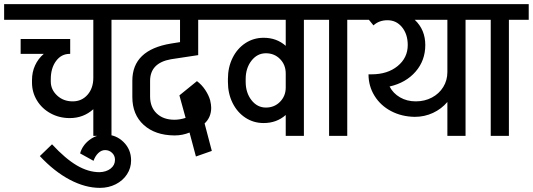

<svg xmlns="http://www.w3.org/2000/svg" viewBox="-55 -658 2581 930"><path d="M581 -562H485V0H397V-129Q349 -86 283 -86Q232 -86 190 -109Q148 -132 124 -171.5Q100 -211 100 -258V-270Q100 -309 115 -341.5Q130 -374 157 -397H45V-469H285V-397H282Q242 -397 216.5 -362.5Q191 -328 191 -275V-263Q191 -224 221.5 -195.5Q252 -167 297 -167Q341 -167 369 -199Q397 -231 397 -281V-562H-35V-638H581Z M580 119Q580 156 560 186.5Q540 217 505.5 234.5Q471 252 429 252Q358 252 283 212.5Q208 173 138 98L197 41Q262 111 317.5 143.5Q373 176 427 176Q460 175 481 158.5Q502 142 502 116Q502 96 488 82.5Q474 69 454 69Q436 69 421 83.5Q406 98 398 121L333 85Q344 46 378 20Q412 -6 455 -6Q507 -6 543.5 30Q580 66 580 119Z M773 -371Q672 -353 672 -266V-191Q672 -139 704 -108.5Q736 -78 790 -78Q816 -78 844 -87L814 -196L899 -265Q922 -248 939 -222.5Q956 -197 963 -172Q968 -150 968 -136Q968 -90 936 -60L971 73L894 100L863 -16Q829 -2 791 -2H790H789Q696 -3 641 -53Q586 -103 586 -188V-267Q586 -416 773 -447L817 -454V-562H511V-638H1052V-562H905V-391Z M1513 -562H1417V0H1329V-101Q1285 -62 1222 -62Q1173 -62 1133.5 -88Q1094 -114 1071.5 -159.5Q1049 -205 1049 -261V-276Q1049 -332 1071.5 -377.5Q1094 -423 1133.5 -449Q1173 -475 1222 -475Q1285 -475 1329 -436V-562H982V-638H1513ZM1329 -234V-302Q1329 -344 1301.5 -372Q1274 -400 1233 -400Q1191 -400 1163 -364Q1135 -328 1135 -275V-262Q1135 -209 1163 -173Q1191 -137 1233 -137Q1274 -137 1301.5 -165Q1329 -193 1329 -234Z M1443 -638H1723V-562H1627V0H1539V-562H1443Z M2296 -562H2200V0H2112V-164Q2083 -130 2042 -111Q2001 -92 1954 -92Q1890 -93 1839 -120Q1788 -147 1759 -194Q1730 -241 1730 -298H1745Q1822 -298 1871 -338Q1920 -378 1920 -440Q1920 -492 1892.5 -526Q1865 -560 1822 -560Q1781 -560 1754 -535L1732 -562H1653V-638H2296ZM2112 -309V-562H1954Q2005 -514 2005 -440Q2005 -365 1958 -311Q1911 -257 1832 -239Q1849 -206 1882.5 -186.5Q1916 -167 1959 -167Q2002 -167 2037 -185.5Q2072 -204 2092 -236.5Q2112 -269 2112 -309Z M2226 -638H2506V-562H2410V0H2322V-562H2226Z"/></svg>

Font: Akshar
Style: Regular
Weight: 400
Designer: Tall Chai
Foundry: Tall Chai
Version: Version 1.000